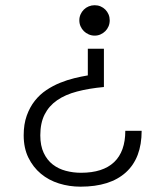

<svg xmlns="http://www.w3.org/2000/svg" viewBox="-20 -533 627 728"><path d="M287.1 122.1Q370.1 122.1 412.6 81.8Q455.1 41.5 455.1 -37.1H517.1Q517.1 66.4 457.3 120.6Q397.5 174.8 285.2 174.8Q242.7 174.8 203.6 162.6Q164.6 150.4 135 125.7Q105.5 101.1 87.6 64.7Q69.8 28.3 69.8 -20Q69.8 -62 81.3 -94.2Q92.8 -126.5 111.8 -150.6Q130.9 -174.8 155.8 -191.4Q180.7 -208 207.8 -219Q234.9 -230 262 -236.6Q289.1 -243.2 313 -247.1V-348.1H374V-203.1Q316.9 -197.8 272.2 -186Q227.5 -174.3 196.5 -152.8Q165.5 -131.3 149.2 -98.9Q132.8 -66.4 132.8 -20Q132.8 19.5 145.8 46.9Q158.7 74.2 180.2 90.8Q201.7 107.4 229.5 114.7Q257.3 122.1 287.1 122.1ZM396 -456.1Q396 -443.8 391.6 -433.3Q387.2 -422.9 379.4 -415Q371.6 -407.2 361.3 -402.6Q351.1 -397.9 338.9 -397.9Q327.1 -397.9 316.4 -402.6Q305.7 -407.2 297.9 -415Q290 -422.9 285.4 -433.3Q280.8 -443.8 280.8 -456.1Q280.8 -467.8 285.4 -478.3Q290 -488.8 297.9 -496.6Q305.7 -504.4 316.4 -508.8Q327.1 -513.2 338.9 -513.2Q351.1 -513.2 361.3 -508.8Q371.6 -504.4 379.4 -496.6Q387.2 -488.8 391.6 -478.3Q396 -467.8 396 -456.1Z"/></svg>

Font: Stint Ultra Expanded
Style: Regular
Weight: 400
Width: 7
Designer: Astigmatic (AOETI)
Foundry: Astigmatic (AOETI)
Version: Version 1.000